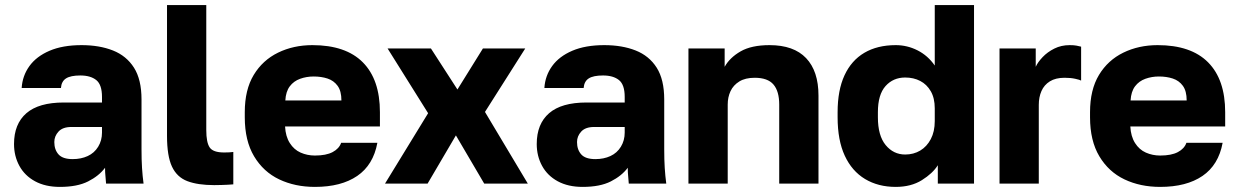

<svg xmlns="http://www.w3.org/2000/svg" viewBox="-20 -720 4855 753"><path d="M215 13Q158 13 117.5 -9Q77 -31 56 -69.5Q35 -108 35 -155Q35 -234 83.5 -276Q132 -318 230 -318H380V-340Q380 -388 357.5 -406Q335 -424 295 -424Q257 -424 239 -412.5Q221 -401 219 -375H65Q68 -423 95.5 -461Q123 -499 174.5 -521Q226 -543 300 -543Q370 -543 423 -522Q476 -501 505.5 -454.5Q535 -408 535 -330V-135Q535 -93 537 -61.5Q539 -30 543 0H396Q395 -17 393.5 -30Q392 -43 392 -62Q368 -30 325.5 -8.5Q283 13 215 13ZM265 -96Q298 -96 324 -108Q350 -120 365 -144.5Q380 -169 380 -200V-222H260Q226 -222 209.5 -204Q193 -186 193 -163Q193 -133 209.5 -114.5Q226 -96 265 -96Z M820 6Q756 6 715 -9.5Q674 -25 654.5 -66.5Q635 -108 635 -187V-700H789V-210Q789 -161 802.5 -141.5Q816 -122 859 -122Q871 -122 879 -122.5Q887 -123 895 -124V3Q885 4 873.5 4.5Q862 5 848.5 5.5Q835 6 820 6Z M1215 13Q1137 13 1075 -16.5Q1013 -46 976.5 -107Q940 -168 940 -260V-280Q940 -368 975 -426Q1010 -484 1070.5 -513.5Q1131 -543 1205 -543Q1336 -543 1403 -475.5Q1470 -408 1470 -280V-224H1098Q1100 -185 1116.5 -159Q1133 -133 1159 -121.5Q1185 -110 1215 -110Q1259 -110 1284.5 -123.5Q1310 -137 1318 -160H1460Q1444 -73 1381 -30Q1318 13 1215 13ZM1210 -420Q1182 -420 1157 -411Q1132 -402 1116.5 -381.5Q1101 -361 1099 -326H1319Q1319 -363 1304 -383.5Q1289 -404 1264.5 -412Q1240 -420 1210 -420Z M1490 0 1659 -276 1500 -530H1670L1774 -369L1874 -530H2040L1882 -281L2050 0H1879L1768 -189L1657 0Z M2265 13Q2208 13 2167.5 -9Q2127 -31 2106 -69.5Q2085 -108 2085 -155Q2085 -234 2133.5 -276Q2182 -318 2280 -318H2430V-340Q2430 -388 2407.5 -406Q2385 -424 2345 -424Q2307 -424 2289 -412.5Q2271 -401 2269 -375H2115Q2118 -423 2145.5 -461Q2173 -499 2224.5 -521Q2276 -543 2350 -543Q2420 -543 2473 -522Q2526 -501 2555.5 -454.5Q2585 -408 2585 -330V-135Q2585 -93 2587 -61.5Q2589 -30 2593 0H2446Q2445 -17 2443.5 -30Q2442 -43 2442 -62Q2418 -30 2375.5 -8.5Q2333 13 2265 13ZM2315 -96Q2348 -96 2374 -108Q2400 -120 2415 -144.5Q2430 -169 2430 -200V-222H2310Q2276 -222 2259.5 -204Q2243 -186 2243 -163Q2243 -133 2259.5 -114.5Q2276 -96 2315 -96Z M2680 0V-530H2822V-458Q2842 -494 2884.5 -518.5Q2927 -543 2998 -543Q3093 -543 3141.5 -492Q3190 -441 3190 -345V0H3036V-310Q3036 -362 3013.5 -388.5Q2991 -415 2940 -415Q2903 -415 2879.5 -400.5Q2856 -386 2845 -362.5Q2834 -339 2834 -310V0Z M3493 13Q3424 13 3372.5 -18Q3321 -49 3293 -109.5Q3265 -170 3265 -260V-280Q3265 -366 3292 -424.5Q3319 -483 3370 -513Q3421 -543 3493 -543Q3538 -543 3578.5 -522.5Q3619 -502 3646 -463V-700H3800V0H3658V-72Q3638 -40 3595.5 -13.5Q3553 13 3493 13ZM3530 -114Q3563 -114 3589 -129.5Q3615 -145 3630.5 -174.5Q3646 -204 3646 -245V-295Q3646 -335 3630.5 -362Q3615 -389 3589 -402.5Q3563 -416 3530 -416Q3483 -416 3453 -382.5Q3423 -349 3423 -280V-260Q3423 -188 3453.5 -151Q3484 -114 3530 -114Z M3900 0V-530H4042V-458Q4050 -476 4069 -496Q4088 -516 4115 -529.5Q4142 -543 4175 -543Q4192 -543 4202 -541Q4212 -539 4220 -537V-404Q4215 -407 4197 -411Q4179 -415 4155 -415Q4120 -415 4097.5 -401Q4075 -387 4064.5 -363Q4054 -339 4054 -309V0Z M4530 13Q4452 13 4390 -16.5Q4328 -46 4291.5 -107Q4255 -168 4255 -260V-280Q4255 -368 4290 -426Q4325 -484 4385.5 -513.5Q4446 -543 4520 -543Q4651 -543 4718 -475.5Q4785 -408 4785 -280V-224H4413Q4415 -185 4431.5 -159Q4448 -133 4474 -121.5Q4500 -110 4530 -110Q4574 -110 4599.5 -123.5Q4625 -137 4633 -160H4775Q4759 -73 4696 -30Q4633 13 4530 13ZM4525 -420Q4497 -420 4472 -411Q4447 -402 4431.5 -381.5Q4416 -361 4414 -326H4634Q4634 -363 4619 -383.5Q4604 -404 4579.5 -412Q4555 -420 4525 -420Z"/></svg>

Font: Golos Text
Style: Bold
Weight: 700
Designer: A.Korolkova, Vitaly Kuzmin
Foundry: ParaType Ltd
Version: Version 2.004